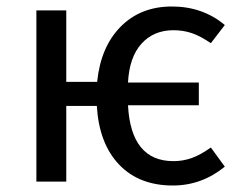

<svg xmlns="http://www.w3.org/2000/svg" viewBox="-20 -559 742 591"><path d="M629 -105 672 -46Q601 12 512 12Q408 12 346.5 -52.5Q285 -117 278 -233H184V0H92V-527H184V-307H279Q290 -415 351.5 -477Q413 -539 509 -539Q604 -539 672 -482L629 -426Q597 -448 570.5 -457Q544 -466 514 -466Q453 -466 415.5 -424.5Q378 -383 374 -305H592V-235H374Q383 -63 514 -63Q543 -63 570 -72.5Q597 -82 629 -105Z"/></svg>

Font: FiraGO
Style: Regular
Weight: 400
Designer: bBox Type
Foundry: bBox Type GmbH
Version: Version 1.001;April 20, 2020;FontCreator 12.0.0.2555 64-bit